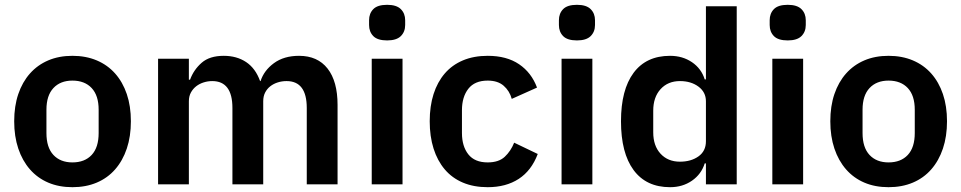

<svg xmlns="http://www.w3.org/2000/svg" viewBox="-20 -766 3995 798"><path d="M281 12Q225 12 180.5 -7Q136 -26 104.5 -62Q73 -98 56 -148.5Q39 -199 39 -262Q39 -325 56 -375Q73 -425 104.5 -460.5Q136 -496 180.5 -515Q225 -534 281 -534Q337 -534 382 -515Q427 -496 458.5 -460.5Q490 -425 507 -375Q524 -325 524 -262Q524 -199 507 -148.5Q490 -98 458.5 -62Q427 -26 382 -7Q337 12 281 12ZM281 -91Q332 -91 361 -122Q390 -153 390 -213V-310Q390 -369 361 -400Q332 -431 281 -431Q231 -431 202 -400Q173 -369 173 -310V-213Q173 -153 202 -122Q231 -91 281 -91Z M637 0V-522H765V-435H770Q785 -476 818 -505Q851 -534 910 -534Q964 -534 1003 -508Q1042 -482 1061 -429H1063Q1077 -473 1118.5 -503.5Q1160 -534 1223 -534Q1300 -534 1341.5 -481Q1383 -428 1383 -330V0H1255V-317Q1255 -429 1171 -429Q1152 -429 1134.5 -423.5Q1117 -418 1103.5 -407.5Q1090 -397 1082 -381.5Q1074 -366 1074 -345V0H946V-317Q946 -429 862 -429Q844 -429 826.5 -423.5Q809 -418 795.5 -407.5Q782 -397 773.5 -381.5Q765 -366 765 -345V0Z M1589 -598Q1549 -598 1531.5 -616Q1514 -634 1514 -662V-682Q1514 -710 1531.5 -728Q1549 -746 1589 -746Q1628 -746 1646 -728Q1664 -710 1664 -682V-662Q1664 -634 1646 -616Q1628 -598 1589 -598ZM1525 -522H1653V0H1525Z M2007 12Q1949 12 1904 -7Q1859 -26 1828.5 -62Q1798 -98 1782 -148.5Q1766 -199 1766 -262Q1766 -325 1782 -375Q1798 -425 1828.5 -460.5Q1859 -496 1904 -515Q1949 -534 2007 -534Q2086 -534 2137.5 -499Q2189 -464 2212 -402L2107 -355Q2098 -388 2073.5 -409.5Q2049 -431 2007 -431Q1953 -431 1926.5 -397Q1900 -363 1900 -308V-213Q1900 -158 1926.5 -124.5Q1953 -91 2007 -91Q2053 -91 2078 -114.5Q2103 -138 2117 -173L2215 -126Q2189 -57 2136 -22.5Q2083 12 2007 12Z M2378 -598Q2338 -598 2320.5 -616Q2303 -634 2303 -662V-682Q2303 -710 2320.5 -728Q2338 -746 2378 -746Q2417 -746 2435 -728Q2453 -710 2453 -682V-662Q2453 -634 2435 -616Q2417 -598 2378 -598ZM2314 -522H2442V0H2314Z M2914 -87H2909Q2895 -42 2856 -15Q2817 12 2765 12Q2666 12 2613.5 -59Q2561 -130 2561 -262Q2561 -393 2613.5 -463.5Q2666 -534 2765 -534Q2817 -534 2856 -507.5Q2895 -481 2909 -436H2914V-740H3042V0H2914ZM2806 -94Q2852 -94 2883 -116Q2914 -138 2914 -179V-345Q2914 -383 2883 -406Q2852 -429 2806 -429Q2756 -429 2725.5 -395.5Q2695 -362 2695 -306V-216Q2695 -160 2725.5 -127Q2756 -94 2806 -94Z M3254 -598Q3214 -598 3196.5 -616Q3179 -634 3179 -662V-682Q3179 -710 3196.5 -728Q3214 -746 3254 -746Q3293 -746 3311 -728Q3329 -710 3329 -682V-662Q3329 -634 3311 -616Q3293 -598 3254 -598ZM3190 -522H3318V0H3190Z M3673 12Q3617 12 3572.5 -7Q3528 -26 3496.5 -62Q3465 -98 3448 -148.5Q3431 -199 3431 -262Q3431 -325 3448 -375Q3465 -425 3496.5 -460.5Q3528 -496 3572.5 -515Q3617 -534 3673 -534Q3729 -534 3774 -515Q3819 -496 3850.5 -460.5Q3882 -425 3899 -375Q3916 -325 3916 -262Q3916 -199 3899 -148.5Q3882 -98 3850.5 -62Q3819 -26 3774 -7Q3729 12 3673 12ZM3673 -91Q3724 -91 3753 -122Q3782 -153 3782 -213V-310Q3782 -369 3753 -400Q3724 -431 3673 -431Q3623 -431 3594 -400Q3565 -369 3565 -310V-213Q3565 -153 3594 -122Q3623 -91 3673 -91Z"/></svg>

Font: IBM Plex Sans Arabic SmBld
Style: Regular
Weight: 600
Designer: Mike Abbink, Paul van der Laan, Pieter van Rosmalen, Wael Morcos, Khajak Apelian
Foundry: Bold Monday
Version: Version 1.005